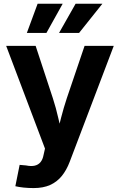

<svg xmlns="http://www.w3.org/2000/svg" viewBox="-20 -775 626 1002"><path d="M60.1 196.8 82.5 85.4 116.2 88.4Q142.1 93.8 160.9 89.6Q179.7 85.4 191.4 71.3Q203.1 57.1 207.5 32.7L214.8 0.5L12.2 -535.6H166L255.9 -262.2Q272.5 -210.9 283.9 -160.2Q295.4 -109.4 308.6 -55.2H272.5Q285.6 -109.4 298.8 -160.6Q312 -211.9 328.6 -262.2L421.4 -535.6H573.7L343.8 69.3Q327.1 113.3 302.2 143.8Q277.3 174.3 241.5 190.4Q205.6 206.5 155.8 206.5Q128.4 206.5 103.3 203.9Q78.1 201.2 60.1 196.8ZM222.2 -603H120.1L176.3 -755.4H307.1ZM392.6 -603H288.1L374.5 -755.4H514.2Z"/></svg>

Font: Inter 20pt
Style: Bold
Weight: 700
Version: Version 4.001;git-66647c0bb